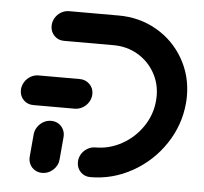

<svg xmlns="http://www.w3.org/2000/svg" viewBox="-43 -564 646 609"><g transform="rotate(5 280.0 -259.5)"><path d="M127 -167Q140 -167 150.4 -160.6Q160.7 -154.1 166.1 -143.1Q171.5 -132.2 170.4 -119.3L164.1 -47.8Q162.6 -27.8 147.4 -13.9Q132.2 0 112.6 0Q99.6 0 89.3 -6.3Q78.9 -12.6 73.3 -23.7Q67.8 -34.8 68.9 -47.8L75.2 -119.3Q76.3 -132.2 83.7 -143.1Q91.1 -154.1 102.6 -160.6Q114.1 -167 127 -167ZM249.6 -263.7Q249.6 -250 242.4 -238Q235.2 -225.9 223.1 -218.9Q211.1 -211.9 197.4 -211.9H65.9Q47.4 -211.9 35 -224.3Q22.6 -236.7 22.6 -255.2Q22.6 -268.9 29.8 -280.9Q37 -293 48.9 -300Q60.7 -307 74.4 -307H205.6Q224.1 -307 236.9 -294.4Q249.6 -281.9 249.6 -263.7ZM222.6 -43.7Q222.6 -57.4 229.6 -69.3Q236.7 -81.1 248.5 -88.1Q260.4 -95.2 274.1 -95.2Q318.5 -95.2 358.1 -117.2Q397.8 -139.3 423.3 -177Q448.9 -214.8 452.6 -259.6Q453.3 -269.3 453.3 -274.4Q453.3 -315.6 433.5 -349.6Q413.7 -383.7 379.4 -403.5Q345.2 -423.3 303 -423.3H145.2Q126.7 -423.3 114.3 -435.9Q101.9 -448.5 101.9 -467Q101.9 -480.7 108.9 -492.6Q115.9 -504.4 127.8 -511.5Q139.6 -518.5 153.3 -518.5H311.1Q377.4 -518.5 431.9 -487.2Q486.3 -455.9 517.6 -401.9Q548.9 -347.8 548.9 -282.6Q548.9 -271.5 547.8 -259.6Q541.5 -188.9 501.5 -129.3Q461.5 -69.6 398.9 -34.8Q336.3 0 265.9 0Q247.4 0 235 -12.6Q222.6 -25.2 222.6 -43.7Z"/></g></svg>

Font: 26F Galaxy Sans Extra Bold
Style: Italic
Weight: 800
Italic angle: -5°
Designer: C₂₉H₂₅N₃O₅
Version: Version 1.200